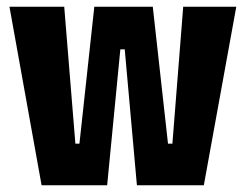

<svg xmlns="http://www.w3.org/2000/svg" viewBox="-20 -548 727 568"><path d="M103 0 8 -528H170L203 -123H215L259 -528H432L477 -123H490L522 -528H679L583 0H385L349 -402H336L297 0Z"/></svg>

Font: Bricolage Grotesque 48pt Condensed ExtraBold
Style: Regular
Weight: 800
Width: 3
Designer: Mathieu Triay
Foundry: Atelier Triay
Version: Version 1.001;gftools[0.9.33.dev8+g029e19f]